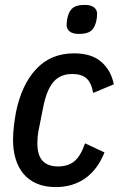

<svg xmlns="http://www.w3.org/2000/svg" viewBox="-20 -749 484 781"><path d="M207 12Q162 12 129 -2.5Q96 -17 75 -42.5Q54 -68 43.5 -103Q33 -138 33 -180Q33 -205 36.5 -235.5Q40 -266 45 -293Q68 -405 127.5 -468.5Q187 -532 281 -532Q353 -532 392.5 -497Q432 -462 443 -406L359 -371Q352 -412 332 -430Q312 -448 274 -448Q226 -448 198.5 -417Q171 -386 157 -319L136 -214Q134 -203 133 -190.5Q132 -178 132 -167Q132 -117 153.5 -94.5Q175 -72 216 -72Q258 -72 283.5 -94Q309 -116 326 -166L405 -129Q377 -59 326.5 -23.5Q276 12 207 12ZM301 -611Q276 -611 263.5 -621Q251 -631 251 -647Q251 -654 252 -663Q253 -672 256 -683Q263 -708 278.5 -718.5Q294 -729 325 -729Q350 -729 362.5 -719Q375 -709 375 -693Q375 -686 374 -677Q373 -668 370 -657Q363 -632 347.5 -621.5Q332 -611 301 -611Z"/></svg>

Font: IBM Plex Sans Condensed Medium
Style: Italic
Weight: 500
Width: 3
Italic angle: -11°
Designer: Mike Abbink, Paul van der Laan, Pieter van Rosmalen
Foundry: Bold Monday
Version: Version 1.3